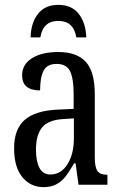

<svg xmlns="http://www.w3.org/2000/svg" viewBox="-20 -760 494 790"><path d="M38 -150Q38 -229 82 -267Q126 -305 218 -309L283 -312V-373Q283 -436 268.5 -466.5Q254 -497 213 -497Q174 -497 159.5 -469.5Q145 -442 145 -388Q71 -388 71 -450Q71 -495 111.5 -520.5Q152 -546 220 -546Q296 -546 333 -505.5Q370 -465 370 -372V-113Q370 -72 381 -56.5Q392 -41 419 -41H422V0H303L291 -88H285Q264 -52 249 -33Q234 -14 212.5 -2Q191 10 159 10Q106 10 72 -31Q38 -72 38 -150ZM284 -191V-273L238 -270Q178 -266 153 -235.5Q128 -205 128 -144Q128 -96 142.5 -69Q157 -42 187 -42Q231 -42 257.5 -84Q284 -126 284 -191ZM220 -740Q275 -740 304 -703Q333 -666 335 -606H294Q283 -674 220 -674Q157 -674 146 -606H106Q107 -665 136 -702.5Q165 -740 220 -740Z"/></svg>

Font: Noto Serif Cond
Style: Regular
Weight: 400
Width: 3
Designer: Monotype Design Team
Foundry: Monotype Imaging Inc.
Version: Version 1.001